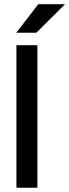

<svg xmlns="http://www.w3.org/2000/svg" viewBox="-20 -878 324 898"><path d="M56.2 -725H150L284 -858.3H159ZM56.9 0H154.9V-666.7H56.9Z"/></svg>

Font: Afacad Medium
Style: Regular
Weight: 500
Designer: Kristian Moeller
Foundry: Dicotype
Version: Version 1.000